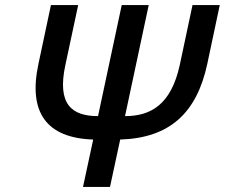

<svg xmlns="http://www.w3.org/2000/svg" viewBox="-20 -734 883 754"><path d="M306 0H412L452 -186C648 -192 753 -292 794 -483L843 -714H736L686 -479C652 -323 572 -278 471 -278L564 -714H458L365 -278C262 -278 203 -324 237 -480L287 -714H180L131 -483C90 -293 162 -192 346 -186Z"/></svg>

Font: Noto Sans Medium
Style: Italic
Weight: 500
Italic angle: -12°
Designer: Monotype Design Team
Foundry: Monotype Imaging Inc.
Version: Version 2.013